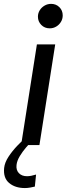

<svg xmlns="http://www.w3.org/2000/svg" viewBox="-74 -735 338 973"><path d="M52.4 218Q2.8 218 -27.7 192.4Q-58.2 166.8 -53 116Q-50 88.2 -30.5 58.7Q-11 29.2 13.6 3.6Q38.2 -22 57.8 -38.9Q77.4 -55.8 80.4 -58L107.8 -39.6Q104.8 -37 90.5 -22.8Q76.2 -8.6 58.3 12.1Q40.4 32.8 26.3 56.1Q12.2 79.4 9.8 100.8Q6.8 126.8 21.7 142.4Q36.6 158 62.8 158Q73 158 84.4 155.8Q95.8 153.6 108.8 149.6L102.6 210.6Q94 212.8 79.5 215.4Q65 218 52.4 218ZM33 0 113 -510H205.8L125.8 0ZM178 -591.4Q152 -591.4 135.1 -608.8Q118.2 -626.2 118.2 -650.4Q118.2 -667.8 127.1 -682.5Q136 -697.2 151.4 -706.3Q166.8 -715.4 185 -715.4Q210 -715.4 226.9 -698.7Q243.8 -682 243.8 -657Q243.8 -638.6 234.6 -623.7Q225.4 -608.8 210.5 -600.1Q195.6 -591.4 178 -591.4Z"/></svg>

Font: MuseoModerno Thin
Style: Italic
Weight: 100
Italic angle: -9°
Designer: Pablo Cosgaya, Héctor Gatti, Marcela Romero, and the Authors of The MuseoModerno Project.
Foundry: Omnibus-Type Team
Version: Version 1.003